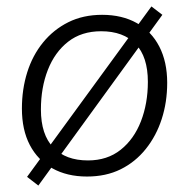

<svg xmlns="http://www.w3.org/2000/svg" viewBox="-20 -540 587 596"><path d="M250 8Q188 8 142.5 -17.5Q97 -43 72.5 -90Q48 -137 48 -203Q48 -263 64.5 -315.5Q81 -368 113.5 -408Q146 -448 192 -471Q238 -494 297 -494Q359 -494 404.5 -468.5Q450 -443 474.5 -395.5Q499 -348 499 -283Q499 -223 482 -170.5Q465 -118 432.5 -77.5Q400 -37 354.5 -14.5Q309 8 250 8ZM253 -42Q313 -42 354.5 -75Q396 -108 417.5 -163.5Q439 -219 439 -286Q439 -364 401 -403.5Q363 -443 294 -443Q233 -443 191.5 -410.5Q150 -378 128.5 -323Q107 -268 107 -200Q107 -122 145.5 -82Q184 -42 253 -42ZM99 36 64 9 450 -520 484 -494Z"/></svg>

Font: Nunito Sans 12pt ExtraLight 12pt Light
Style: Italic
Weight: 300
Italic angle: -9°
Version: Version 3.101;gftools[0.9.27]